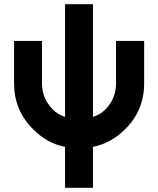

<svg xmlns="http://www.w3.org/2000/svg" viewBox="-20 -695 753 915"><path d="M47 -500V-298Q47 -169 138 -79Q204 -12 290 5V200H423V5Q467 -4 505 -25Q543 -46 576 -79Q622 -124 644.5 -179Q667 -234 667 -298V-500H533V-298Q533 -225 482 -173Q469 -160 454 -151.5Q439 -143 423 -138V-675H290V-138Q257 -148 232 -173Q180 -225 180 -298V-500Z"/></svg>

Font: Unageo
Style: Bold
Weight: 700
Designer: Richard Sepsi
Foundry: Richard Sepsi
Version: Version 2.000